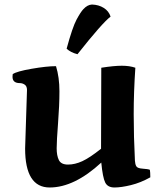

<svg xmlns="http://www.w3.org/2000/svg" viewBox="-20 -810 710 847"><path d="M67.4 -443.4Q35.2 -443.4 35.2 -471.2Q35.2 -479 36.1 -482.9Q53.2 -495.1 119.6 -506.6Q186 -518.1 227.1 -518.1Q242.2 -468.8 242.2 -407.2Q242.2 -345.7 236.1 -266.8Q230 -188 230 -155.8Q230 -123.5 239.7 -103.8Q249.5 -84 280 -84Q310.5 -84 343 -98.9Q375.5 -113.8 425.8 -153.8Q425.8 -304.2 426.8 -511.2Q482.9 -520 517.3 -520Q551.8 -520 577.1 -511.2Q569.8 -404.3 569.8 -305.9Q569.8 -207.5 575.2 -101.1Q576.2 -85 581.5 -76.2Q586.9 -67.4 609.6 -65.9Q632.3 -64.5 641.1 -61Q643.1 -50.8 643.1 -27.8Q600.6 -3.9 557.6 6.6Q514.6 17.1 484.9 17.1Q455.1 17.1 444.1 -4.9Q433.1 -26.9 426.8 -92.8Q307.6 17.1 199.2 17.1Q90.8 17.1 90.8 -154.8L99.1 -413.1Q99.1 -429.7 89.1 -436.5Q79.1 -443.4 67.4 -443.4ZM273.9 -595.2Q299.8 -690.4 317.9 -723.9Q335.9 -757.3 347.7 -769.5Q365.7 -789.1 385.7 -790Q415.5 -789.1 437.7 -775.1Q460 -761.2 467.8 -736.8Q430.2 -708 321.8 -570.8Q291.5 -578.6 273.9 -595.2Z"/></svg>

Font: Marko One
Style: Regular
Weight: 400
Designer: Zhenya Spizhovyi
Foundry: Cyreal
Version: Version 1.003